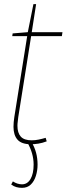

<svg xmlns="http://www.w3.org/2000/svg" viewBox="-20 -685 321 925"><path d="M200 -21 205 -4Q184 4 164.5 7Q145 10 129 10Q84 10 64.5 -12Q45 -34 45 -74Q45 -84 46 -96.5Q47 -109 49 -121L111 -511H39L41 -524L114 -530L141 -665H154L133 -530H281L278 -511H130L68 -121Q67 -109 65.5 -99Q64 -89 64 -79Q64 -45 80 -27Q96 -9 133 -9Q149 -9 166 -12.5Q183 -16 200 -21ZM34 204 42 189Q64 203 86 203Q112 203 127 177.5Q142 152 142 108Q142 53 111 0H132Q161 47 161 108Q161 136 153 162Q145 188 128.5 204Q112 220 86 220Q72 220 59 216.5Q46 213 34 204Z"/></svg>

Font: Georama SemiCondensed Thin
Style: Italic
Weight: 100
Width: 4
Italic angle: -9°
Designer: Jean-Baptiste Levee
Foundry: Production Type
Version: Version 1.000